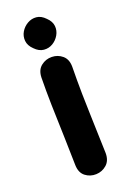

<svg xmlns="http://www.w3.org/2000/svg" viewBox="-140 -566 560 823"><g transform="rotate(-20 139.5 -154.0)"><path d="M79 139Q80 174 101.5 190.5Q123 207 150.5 206Q178 205 198.5 187Q219 169 219 135Q218 102 216.5 55.5Q215 9 213.5 -42Q212 -93 211 -138Q210 -202 211 -262Q211 -296 190.5 -313.5Q170 -331 142.5 -331.5Q115 -332 93.5 -315Q72 -298 71 -264Q70 -204 71.5 -139Q73 -74 76 14L79 139ZM179 -492Q160 -512 138.5 -514Q117 -516 98 -505Q79 -494 68 -475.5Q57 -457 59 -435Q61 -413 81 -394Q100 -374 122 -372Q144 -370 162.5 -381Q181 -392 192 -411Q203 -430 201 -451.5Q199 -473 179 -492Z"/></g></svg>

Font: Balsamiq Sans
Style: Bold
Weight: 700
Designer: Michael Angeles
Foundry: Balsamiq SRL
Version: Version 1.020; ttfautohint (v1.8.4.7-5d5b);gftools[0.9.26]